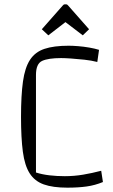

<svg xmlns="http://www.w3.org/2000/svg" viewBox="-20 -851 522 886"><path d="M455 -11Q419 4 380 9.5Q341 15 291 15Q224 15 182 0Q140 -15 117 -51Q94 -87 85.5 -150.5Q77 -214 77 -312Q77 -411 86 -475Q95 -539 118.5 -575Q142 -611 185 -625.5Q228 -640 297 -640Q315 -640 340.5 -638Q366 -636 392 -631.5Q418 -627 437 -621L429 -565Q402 -572 369.5 -575.5Q337 -579 308 -581Q279 -583 262 -583Q203 -583 174.5 -570Q146 -557 146 -505V-55Q174 -46 208 -42Q242 -38 279 -38Q322 -38 363.5 -45Q405 -52 447 -63ZM203 -688 173 -716 270 -826Q274 -831 278 -831H286Q290 -831 294 -826L391 -716L362 -688L282 -749Z"/></svg>

Font: Changa ExtraLight
Style: Regular
Weight: 250
Designer: Eduardo Rodriguez Tunni
Foundry: Eduardo Rodriguez Tunni
Version: Version 3.002; ttfautohint (v1.8.2)